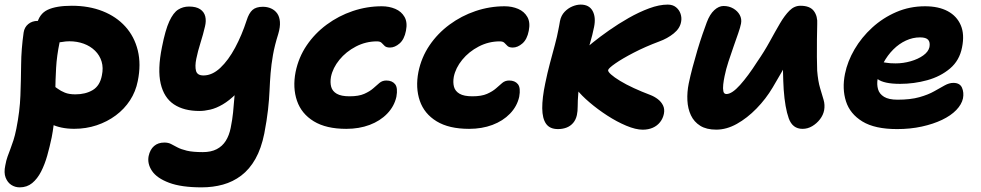

<svg xmlns="http://www.w3.org/2000/svg" viewBox="-39 -546 4224 827"><path d="M280.8 8.8Q222.2 8.8 180.2 -12.1Q138.2 -33 118.1 -67.5Q98 -102 105.8 -142.2Q109.4 -159.6 124.9 -173.8Q140.4 -188 157.2 -188Q172.6 -188 184.7 -180.7Q196.8 -173.4 209.7 -163.8Q222.6 -154.2 240.5 -146.9Q258.4 -139.6 285.6 -139.6Q329.6 -139.6 360.5 -158.1Q391.4 -176.6 399.8 -221Q406.8 -253.8 398.7 -280.7Q390.6 -307.6 370.5 -327.4Q350.4 -347.2 321.9 -357.7Q293.4 -368.2 259.6 -368.2Q244 -368.2 227.5 -365.1Q211 -362 185.6 -362Q165.4 -362 149 -372.4Q132.6 -382.8 123.9 -400.6Q115.2 -418.4 119.4 -439Q129.2 -486.2 166.1 -503.7Q203 -521.2 270.4 -521.2Q344.2 -521.2 403.1 -497.9Q462 -474.6 500.9 -431.6Q539.8 -388.6 554.5 -328.8Q569.2 -269 554.4 -196.8Q545.4 -151.4 521.1 -114Q496.8 -76.6 459.9 -49.1Q423 -21.6 377.4 -6.4Q331.8 8.8 280.8 8.8ZM45.8 261Q26.2 261 9.9 250.6Q-6.4 240.2 -14.7 219.1Q-23 198 -16.2 166.4Q-12.4 144.8 -6.5 128.5Q-0.6 112.2 5.8 95.5Q12.2 78.8 18.8 58.5Q25.4 38.2 31.4 8.4Q46.4 -66.8 48.9 -134.2Q51.4 -201.6 52 -268Q52.6 -334.4 62.8 -406Q66.2 -428.8 82.8 -442.4Q99.4 -456 123.4 -456Q151.4 -456 174.7 -443.2Q198 -430.4 210.2 -409.6Q222.4 -388.8 217.6 -363.2Q205.6 -305.6 202.7 -253.9Q199.8 -202.2 199.2 -153.5Q198.6 -104.8 196.2 -55.7Q193.8 -6.6 183.6 46Q175.2 86 164.5 124.1Q153.8 162.2 137.9 193.2Q122 224.2 99.6 242.6Q77.2 261 45.8 261Z M829.4 261Q742.2 261 689.4 241.2Q636.6 221.4 615.7 190.2Q594.8 159 601.2 126.2Q607.2 98.2 624.5 83.1Q641.8 68 669 68Q685.6 68 697.4 74.1Q709.2 80.2 724.9 88.6Q740.6 97 765.9 103.1Q791.2 109.2 834.8 109.2Q870 109.2 894.5 96.5Q919 83.8 933.6 60.4Q948.2 37 954.6 5Q962 -31.6 964.9 -61.4Q967.8 -91.2 970 -119.5Q972.2 -147.8 975.4 -179.8Q978.6 -211.8 986.6 -251.8L1037.8 -218.2Q1008 -171.8 978.2 -142.2Q948.4 -112.6 920.3 -96.2Q892.2 -79.8 866.8 -73.9Q841.4 -68 820.4 -68Q752.8 -68 710 -96.6Q667.2 -125.2 653.1 -185.9Q639 -246.6 658.6 -343Q673 -416.8 690.3 -454.2Q707.6 -491.6 728.5 -504.7Q749.4 -517.8 775.2 -517.8Q806 -517.8 823.2 -506.2Q840.4 -494.6 845.1 -475.3Q849.8 -456 844 -432.2Q836.2 -398.4 824.6 -361.6Q813 -324.8 806.5 -292.8Q800 -260.8 805.3 -240.9Q810.6 -221 837.4 -221Q875 -221 909.8 -253.6Q944.6 -286.2 973.7 -340.5Q1002.8 -394.8 1023.4 -458.4Q1033.2 -489.6 1048.6 -503.2Q1064 -516.8 1093.4 -516.8Q1112.6 -516.8 1128.8 -509.5Q1145 -502.2 1155 -488.1Q1165 -474 1166.7 -451.9Q1168.4 -429.8 1159.6 -400Q1143.8 -349.8 1136.7 -309Q1129.6 -268.2 1126.6 -231.3Q1123.6 -194.4 1122 -156.2Q1120.4 -118 1115.4 -73.1Q1110.4 -28.2 1099.4 29Q1086.4 93.8 1061.1 138.5Q1035.8 183.2 1000.1 210.2Q964.4 237.2 921.3 249.1Q878.2 261 829.4 261Z M1452.6 9Q1365.8 9 1312.6 -23.5Q1259.4 -56 1240.2 -111.9Q1221 -167.8 1234.2 -236Q1247 -298.8 1281.9 -350.4Q1316.8 -402 1368.1 -439.9Q1419.4 -477.8 1480.4 -498.4Q1541.4 -519 1605.4 -519Q1637.4 -519 1663.8 -507.7Q1690.2 -496.4 1703.5 -473Q1716.8 -449.6 1709.6 -413.6Q1702.6 -376.6 1682.2 -358.9Q1661.8 -341.2 1640.8 -341.2Q1625.2 -341.2 1618.1 -347.9Q1611 -354.6 1604.9 -361.2Q1598.8 -367.8 1584.6 -367.8Q1536.6 -367.8 1494 -345.6Q1451.4 -323.4 1422.9 -288.4Q1394.4 -253.4 1386.6 -215Q1382.4 -191 1387.5 -172.1Q1392.6 -153.2 1411.5 -142.2Q1430.4 -131.2 1466.4 -131.2Q1506 -131.2 1529.8 -141.7Q1553.6 -152.2 1568.3 -165.2Q1583 -178.2 1595.3 -188.7Q1607.6 -199.2 1625 -199.2Q1650 -199.2 1662.7 -183.5Q1675.4 -167.8 1668.4 -129.2Q1659.2 -88 1628.8 -56.5Q1598.4 -25 1553.1 -8Q1507.8 9 1452.6 9Z M1981.6 9Q1894.8 9 1841.6 -23.5Q1788.4 -56 1769.2 -111.9Q1750 -167.8 1763.2 -236Q1776 -298.8 1810.9 -350.4Q1845.8 -402 1897.1 -439.9Q1948.4 -477.8 2009.4 -498.4Q2070.4 -519 2134.4 -519Q2166.4 -519 2192.8 -507.7Q2219.2 -496.4 2232.5 -473Q2245.8 -449.6 2238.6 -413.6Q2231.6 -376.6 2211.2 -358.9Q2190.8 -341.2 2169.8 -341.2Q2154.2 -341.2 2147.1 -347.9Q2140 -354.6 2133.9 -361.2Q2127.8 -367.8 2113.6 -367.8Q2065.6 -367.8 2023 -345.6Q1980.4 -323.4 1951.9 -288.4Q1923.4 -253.4 1915.6 -215Q1911.4 -191 1916.5 -172.1Q1921.6 -153.2 1940.5 -142.2Q1959.4 -131.2 1995.4 -131.2Q2035 -131.2 2058.8 -141.7Q2082.6 -152.2 2097.3 -165.2Q2112 -178.2 2124.3 -188.7Q2136.6 -199.2 2154 -199.2Q2179 -199.2 2191.7 -183.5Q2204.4 -167.8 2197.4 -129.2Q2188.2 -88 2157.8 -56.5Q2127.4 -25 2082.1 -8Q2036.8 9 1981.6 9Z M2729.4 12.6Q2699.4 12.6 2658.6 -4.5Q2617.8 -21.6 2576.5 -48.4Q2535.2 -75.2 2500.3 -105Q2465.4 -134.8 2446.4 -159.2Q2430.6 -178.2 2423.5 -200Q2416.4 -221.8 2420.6 -245.2Q2425 -263.8 2436.7 -284.6Q2448.4 -305.4 2470 -324.8Q2484.2 -338.4 2514.4 -362.8Q2544.6 -387.2 2584.6 -415.3Q2624.6 -443.4 2669.1 -468.7Q2713.6 -494 2757.1 -510.1Q2800.6 -526.2 2837.2 -526.2Q2858.8 -526.2 2872.8 -514.8Q2886.8 -503.4 2892.4 -486.5Q2898 -469.6 2894.8 -452.6Q2890 -423.8 2862.8 -401.9Q2835.6 -380 2800.6 -367.4Q2739.8 -344.6 2690.1 -318.8Q2640.4 -293 2611 -272.4Q2581.6 -251.8 2580.4 -244Q2579.2 -237.6 2592.9 -225.3Q2606.6 -213 2631.9 -197.6Q2657.2 -182.2 2691 -166.6Q2724.8 -151 2762 -137Q2779.6 -130.2 2794.3 -119Q2809 -107.8 2816.8 -92Q2824.6 -76.2 2820.6 -55.8Q2816.6 -35.8 2804.2 -20Q2791.8 -4.2 2772.7 4.2Q2753.6 12.6 2729.4 12.6ZM2364.2 10Q2329.2 10 2313.1 -12.8Q2297 -35.6 2296.6 -79.7Q2296.2 -123.8 2309.6 -187.4Q2318.6 -231.8 2329.7 -273.4Q2340.8 -315 2350.9 -352.3Q2361 -389.6 2366.2 -418.6Q2368.2 -426.6 2369.7 -436.5Q2371.2 -446.4 2373 -455.4Q2377.8 -479.2 2392.7 -494.9Q2407.6 -510.6 2426.4 -518.4Q2445.2 -526.2 2462 -526.2Q2498.6 -526.2 2513.5 -499Q2528.4 -471.8 2519.8 -429.6Q2513.2 -396.2 2502.3 -359.3Q2491.4 -322.4 2480.5 -287.5Q2469.6 -252.6 2463.6 -225Q2454.4 -176 2451.8 -143.3Q2449.2 -110.6 2449.3 -88.6Q2449.4 -66.6 2445.8 -50.4Q2441.4 -30.2 2429.7 -16.5Q2418 -2.8 2401.2 3.6Q2384.4 10 2364.2 10Z M3046 12.4Q3003.8 12.4 2977.1 -4.3Q2950.4 -21 2937 -49.4Q2923.6 -77.8 2921.8 -113.4Q2920 -149 2927.6 -186.6Q2934.2 -218.4 2944 -255.6Q2953.8 -292.8 2964.9 -329.9Q2976 -367 2987 -398.8Q2998 -430.6 3005.2 -449.6Q3018.2 -484.6 3037.7 -502.4Q3057.2 -520.2 3077.4 -520.2Q3101 -520.2 3119.5 -509.4Q3138 -498.6 3147.3 -481.6Q3156.6 -464.6 3152.8 -444.4Q3149.8 -428.6 3140.6 -402.3Q3131.4 -376 3120.4 -344.6Q3109.4 -313.2 3098.7 -280.6Q3088 -248 3082 -218Q3078.2 -200 3076.2 -182.3Q3074.2 -164.6 3076.7 -152.8Q3079.2 -141 3090 -141Q3113.8 -141 3148.7 -180Q3183.6 -219 3222 -279.2Q3253 -324 3276.6 -367.2Q3300.2 -410.4 3320.4 -444.9Q3340.6 -479.4 3361.5 -500.3Q3382.4 -521.2 3408.8 -521.2Q3449.8 -521.2 3466.6 -498.5Q3483.4 -475.8 3481 -441.6Q3480.2 -415.4 3479.8 -376.7Q3479.4 -338 3479.6 -300.7Q3479.8 -263.4 3480.8 -241.6Q3484.6 -195.6 3493.4 -166.6Q3502.2 -137.6 3508.5 -115.9Q3514.8 -94.2 3510.8 -71.2Q3506.8 -50.4 3492.9 -32.3Q3479 -14.2 3459.5 -2.6Q3440 9 3417.8 9Q3374.6 9 3358.4 -36.2Q3342.2 -81.4 3336.6 -160Q3334.4 -197.4 3333.7 -235.4Q3333 -273.4 3334.1 -310Q3335.2 -346.6 3336.6 -378.6L3391 -352Q3379.2 -328.2 3355.9 -285.5Q3332.6 -242.8 3289.4 -169.6Q3260 -120 3219.6 -78.6Q3179.2 -37.2 3134.8 -12.4Q3090.4 12.4 3046 12.4Z M3825 10Q3729.2 10 3675.7 -22.7Q3622.2 -55.4 3604.9 -109.4Q3587.6 -163.4 3600.6 -228Q3611.4 -281.6 3641.6 -333.3Q3671.8 -385 3717.8 -427.1Q3763.8 -469.2 3821.6 -494.1Q3879.4 -519 3945.4 -519Q4003.8 -519 4043.1 -497.9Q4082.4 -476.8 4099.3 -437.4Q4116.2 -398 4104.8 -342Q4094 -285.6 4053.1 -251Q4012.2 -216.4 3955.1 -200.6Q3898 -184.8 3838 -184.8Q3768.6 -184.8 3741.2 -205.3Q3713.8 -225.8 3718.4 -250.2Q3721.2 -264.4 3729.4 -271.5Q3737.6 -278.6 3753.2 -278.6Q3763.4 -278.6 3778.2 -275.8Q3793 -273 3818.8 -273Q3851.4 -273 3883.3 -282.1Q3915.2 -291.2 3937.5 -307.1Q3959.8 -323 3964.4 -343Q3968.2 -364 3958.9 -374.5Q3949.6 -385 3924 -385Q3892.6 -385 3863 -371.3Q3833.4 -357.6 3808.6 -332.8Q3783.8 -308 3766.2 -275.4Q3748.6 -242.8 3741.2 -205.8Q3737.2 -182.6 3742.9 -162Q3748.6 -141.4 3768.9 -129Q3789.2 -116.6 3827 -116.6Q3882.8 -116.6 3921 -127.4Q3959.2 -138.2 3984.8 -152.8Q4010.4 -167.4 4030 -178.2Q4049.6 -189 4067.2 -189Q4095.6 -189 4104.6 -168.2Q4113.6 -147.4 4108.8 -122.2Q4103.2 -96.2 4080 -72.1Q4056.8 -48 4018.7 -29.8Q3980.6 -11.6 3931.3 -0.8Q3882 10 3825 10Z"/></svg>

Font: Shantell Sans Light
Style: Italic
Weight: 300
Italic angle: -11°
Designer: Stephen Nixon, Anya Danilova, Shantell Martin
Foundry: Arrow Type
Version: Version 1.008;[ac192a2d6]